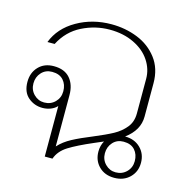

<svg xmlns="http://www.w3.org/2000/svg" viewBox="-89 -649 730 745"><g transform="rotate(15 276.0 -276.5)"><path d="M348 -73Q348 -97 359 -116L324 -101Q261 -74 227.5 -53Q194 -32 183 0H152V-203Q142 -192 126.5 -186Q111 -180 94 -180Q61 -180 36.5 -201Q12 -222 12 -263Q12 -300 35 -324Q58 -348 96 -348Q139 -348 161 -322.5Q183 -297 183 -255V-49Q204 -72 235 -88.5Q266 -105 313 -124Q361 -144 388.5 -159Q416 -174 435 -197Q454 -220 454 -254V-393Q454 -432 431.5 -466Q409 -500 366.5 -520.5Q324 -541 269 -541Q211 -541 158 -514.5Q105 -488 76 -432H47Q70 -492 132 -527.5Q194 -563 270 -563Q326 -563 375 -543.5Q424 -524 455 -483.5Q486 -443 486 -384V-250Q486 -195 433 -156Q471 -156 495 -132.5Q519 -109 519 -73Q519 -37 495 -13.5Q471 10 433 10Q395 10 371.5 -13.5Q348 -37 348 -73ZM156 -263Q156 -290 140.5 -307.5Q125 -325 95 -325Q69 -325 52.5 -307Q36 -289 36 -263Q36 -237 53.5 -219.5Q71 -202 95 -202Q121 -202 138.5 -219.5Q156 -237 156 -263ZM494 -73Q494 -100 478.5 -117.5Q463 -135 433 -135Q407 -135 390.5 -117Q374 -99 374 -73Q374 -47 391.5 -29.5Q409 -12 433 -12Q459 -12 476.5 -29.5Q494 -47 494 -73Z"/></g></svg>

Font: Taviraj Thin
Style: Regular
Weight: 250
Designer: Katatrad Team
Foundry: CadsonDemak
Version: Version 1.001